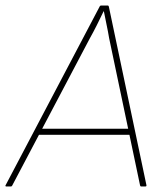

<svg xmlns="http://www.w3.org/2000/svg" viewBox="-38 -675 590 695"><path d="M-16 0Q-17 0 -18 -1Q-19 -2 -18 -4L322 -650Q324 -655 328 -655H352Q355 -655 356 -651L492 -5Q493 0 488 0H473Q470 0 469 -4L357 -537Q353 -561 348 -584.5Q343 -608 338 -634H337Q325 -609 312.5 -584Q300 -559 286 -534L6 -3Q5 0 1 0ZM95 -187 107 -209H431L435 -187Z"/></svg>

Font: Sofia Sans Thin
Style: Italic
Weight: 250
Italic angle: -9°
Version: Version 4.100-B